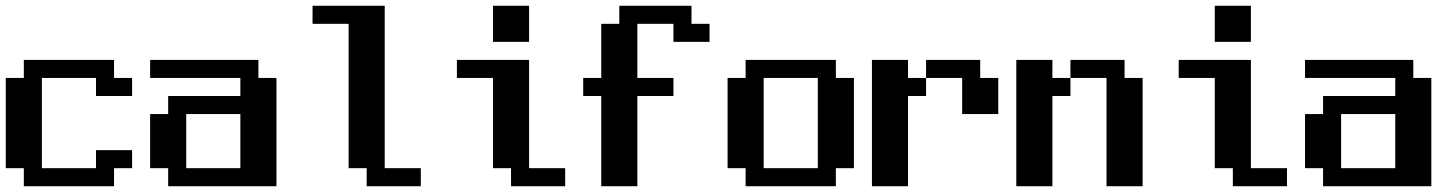

<svg xmlns="http://www.w3.org/2000/svg" viewBox="-20 -645 5040 665"><path d="M0 -375H62.5V-437.5H375V-375H437.5V-312.5H312.5V-375H125V-62.5H312.5V-125H437.5V-62.5H375V0H62.5V-62.5H0Z M500 -437.5H875V-375H937.5V0H562.5V-62.5H500V-250H562.5V-312.5H812.5V-375H500ZM625 -250V-62.5H812.5V-250Z M1062.5 -625H1312.5V-62.5H1437.5V0H1250V-62.5H1187.5V-562.5H1062.5Z M1562.5 -437.5H1812.5V-62.5H1937.5V0H1750V-62.5H1687.5V-375H1562.5ZM1687.5 -625H1812.5V-500H1687.5Z M2000 -375H2062.5V-562.5H2125V-625H2375V-562.5H2437.5V-500H2312.5V-562.5H2187.5V-375H2312.5V-312.5H2187.5V0H2062.5V-312.5H2000Z M2500 -375H2562.5V-437.5H2875V-375H2937.5V-62.5H2875V0H2562.5V-62.5H2500ZM2625 -375V-62.5H2812.5V-375Z M3000 -437.5H3125V-375H3187.5V-437.5H3375V-375H3437.5V-250H3312.5V-375H3187.5V-312.5H3125V0H3000Z M3500 -437.5H3625V-375H3687.5V-437.5H3875V-375H3937.5V0H3812.5V-375H3687.5V-312.5H3625V0H3500Z M4062.5 -437.5H4312.5V-62.5H4437.5V0H4250V-62.5H4187.5V-375H4062.5ZM4187.5 -625H4312.5V-500H4187.5Z M4500 -437.5H4875V-375H4937.5V0H4562.5V-62.5H4500V-250H4562.5V-312.5H4812.5V-375H4500ZM4625 -250V-62.5H4812.5V-250Z"/></svg>

Font: NeoDunggeunmo
Style: Regular
Weight: 400
Monospace: yes
Version: Version 1.600